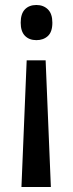

<svg xmlns="http://www.w3.org/2000/svg" viewBox="-20 -566 291 770"><path d="M190 -475Q190 -438 172 -421.5Q154 -405 126 -405Q97 -405 80 -422.5Q63 -440 63 -475Q63 -511 80 -528.5Q97 -546 126 -546Q154 -546 172 -528.5Q190 -511 190 -475ZM87 -324H163L184 184H66Z"/></svg>

Font: Noto Sans Georgian Condensed Medium
Style: Regular
Weight: 500
Width: 3
Designer: Monotype Design Team, Akaki Razmadze
Foundry: Google LLC
Version: Version 2.005; ttfautohint (v1.8.4.7-5d5b)